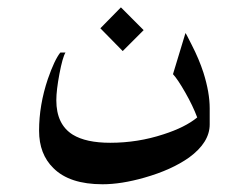

<svg xmlns="http://www.w3.org/2000/svg" viewBox="-20 -380 662 511"><path d="M362.3 -299.8 306.6 -244.1 247.1 -304.7 301.8 -360.4ZM504.9 -67.4Q493.2 -98.6 473.1 -133.8Q453.1 -168.9 440.4 -182.6L473.6 -292Q474.6 -292 490.2 -260.7Q509.8 -222.7 521.5 -186.5Q538.1 -133.8 538.1 -91.8V-48.8Q538.1 -1 483.4 39.1Q436.5 72.3 364.3 92.8Q302.7 110.4 252.9 110.4Q165 110.4 122.1 67.4Q84 30.3 84 -32.2Q84 -100.6 107.4 -169.9Q125 -220.7 140.6 -240.2H154.3Q146.5 -227.5 138.2 -183.6Q129.9 -139.6 129.9 -113.3Q129.9 -48.8 173.8 -21.5Q209 0 273.4 0Q346.7 0 415 -22.5Q472.7 -41 504.9 -67.4Z"/></svg>

Font: Thabit-Bold
Style: Bold
Weight: 700
Designer: Regenerated by Nadim Shaikli
Foundry: MAK Alagha
Version: 0.01